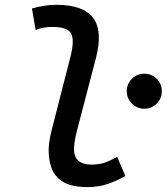

<svg xmlns="http://www.w3.org/2000/svg" viewBox="-20 -762 687 792"><path d="M338.4 9.8Q257.3 9.8 219 -27.6Q180.7 -64.9 180.7 -143.6Q180.7 -178.2 194.8 -231.9L270.5 -527.3Q287.6 -593.8 274.2 -622.3Q260.7 -650.9 195.3 -650.9Q178.7 -650.9 161.4 -648.2Q144 -645.5 127 -638.2L111.8 -727.1Q136.2 -733.9 161.1 -738Q186 -742.2 210.9 -742.2Q324.2 -742.2 364.5 -688Q404.8 -633.8 375.5 -521.5L299.8 -231.9Q285.2 -176.8 285.2 -147.9Q285.2 -83 357.4 -83Q387.2 -83 409.7 -90.3Q432.1 -97.7 463.4 -114.7L497.1 -36.1Q462.9 -16.6 425 -3.4Q387.2 9.8 338.4 9.8ZM575.2 -313.5Q545.4 -313.5 524.2 -334.7Q502.9 -356 502.9 -385.7Q502.9 -416 524.2 -437Q545.4 -458 575.2 -458Q605.5 -458 626.5 -437Q647.5 -416 647.5 -385.7Q647.5 -356 626.5 -334.7Q605.5 -313.5 575.2 -313.5Z"/></svg>

Font: Cascadia Mono PL
Style: Italic
Weight: 400
Italic angle: -10°
Monospace: yes
Designer: Aaron Bell
Foundry: Saja Typeworks
Version: Version 2404.023; ttfautohint (v1.8.4)